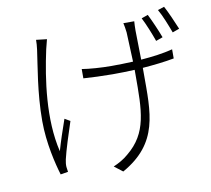

<svg xmlns="http://www.w3.org/2000/svg" viewBox="-91 -913 1182 1078"><g transform="rotate(-10 500.0 -374.5)"><path d="M233 -745 172 -752C172 -738 171 -716 168 -696C157 -612 127 -459 127 -297C127 -171 158 -46 177 16L220 9C219 1 217 -10 216 -20C215 -32 217 -49 220 -62C230 -107 263 -211 283 -270L252 -288C232 -231 209 -163 195 -113C150 -301 183 -525 219 -690C224 -708 229 -731 233 -745ZM814 -781 777 -768C796 -731 820 -672 835 -629L874 -643C859 -684 832 -745 814 -781ZM912 -810 875 -798C896 -762 918 -705 935 -660L974 -674C957 -715 931 -775 912 -810ZM396 -546V-493C435 -490 511 -487 562 -487C603 -487 646 -488 688 -490V-463C688 -257 689 -130 564 -28C541 -7 505 13 478 24L526 61C746 -63 735 -236 735 -463V-493C800 -498 862 -505 915 -515V-567C861 -553 799 -545 734 -540L731 -706C731 -728 732 -746 733 -759H671C674 -744 678 -727 680 -705L687 -537C645 -535 603 -534 563 -534C508 -534 436 -539 396 -546Z"/></g></svg>

Font: Noto Sans TC Light
Style: Regular
Weight: 300
Designer: Ryoko NISHIZUKA 西塚涼子 (kana, bopomofo & ideographs); Paul D. Hunt (Latin, Greek & Cyrillic); Sandoll Communications 산돌커뮤니
Foundry: Adobe
Version: Version 2.004;hotconv 1.0.118;makeotfexe 2.5.65603